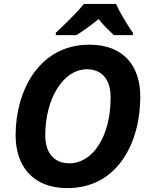

<svg xmlns="http://www.w3.org/2000/svg" viewBox="-20 -954 770 984"><path d="M60 -262C60 -98 152 10 325 10C585 10 699 -226 699 -458C699 -619 611 -725 438 -725C178 -725 60 -485 60 -262ZM212 -262C212 -445 302 -599 426 -599C506 -599 547 -542 547 -454C547 -250 452 -117 336 -117C259 -117 212 -167 212 -262ZM266 -774H372C411 -799 446 -824 485 -856C508 -828 541 -794 564 -774H661V-786C634 -825 595 -887 575 -934H410C377 -892 304 -821 266 -786Z"/></svg>

Font: BC Sans
Style: Bold Italic
Weight: 700
Italic angle: -12°
Designer: Monotype Design Team
Province of B.C.
Foundry: Monotype Imaging Inc.
Version: Version 2.000;GOOG;noto-source:20170915:90ef993387c0